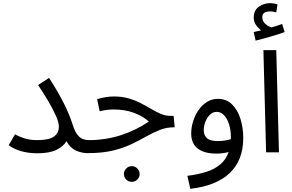

<svg xmlns="http://www.w3.org/2000/svg" viewBox="-20 -960 1843 1210"><path d="M215 -77Q289 -77 320 -99.5Q351 -122 351 -162Q351 -188 333 -229Q315 -270 285.5 -320.5Q256 -371 220 -424L289 -469Q347 -380 383.5 -306.5Q420 -233 438 -174Q452 -130 469.5 -109Q487 -88 506 -82.5Q525 -77 541 -77Q562 -77 572 -65.5Q582 -54 582 -38Q582 -22 568 -8.5Q554 5 532 5Q493 5 457 -12Q421 -29 399 -70Q379 -37 335.5 -15.5Q292 6 215 6Q160 6 113 -7.5Q66 -21 35 -45L75 -114Q95 -101 131 -89Q167 -77 215 -77Z M811 186Q790 186 775.5 171.5Q761 157 761 137Q761 117 775.5 102Q790 87 811 87Q831 87 845.5 102Q860 117 860 137Q860 157 845.5 171.5Q831 186 811 186Z M532 5 541 -77Q645 -77 741.5 -108Q838 -139 918 -194Q879 -229 822.5 -249.5Q766 -270 698 -270Q673 -270 654 -267.5Q635 -265 608 -259L592 -335Q648 -352 698 -352Q750 -352 792 -339.5Q834 -327 868.5 -309Q903 -291 933.5 -273Q964 -255 993 -242.5Q1022 -230 1053 -230H1074L1081 -158Q1030 -158 988 -141.5Q946 -125 903.5 -101Q861 -77 810.5 -52.5Q760 -28 693 -11.5Q626 5 532 5Z M1179 230 1161 148Q1225 140 1277 124Q1329 108 1366 78Q1403 48 1421 -2Q1403 3 1383 5.5Q1363 8 1344 8Q1268 8 1226.5 -23.5Q1185 -55 1185 -119Q1185 -157 1197 -195.5Q1209 -234 1231 -266Q1253 -298 1284 -317.5Q1315 -337 1353 -337Q1407 -337 1442.5 -302Q1478 -267 1495.5 -210.5Q1513 -154 1513 -91Q1513 49 1428.5 130Q1344 211 1179 230ZM1264 -139Q1264 -108 1284 -89.5Q1304 -71 1353 -71Q1396 -71 1435 -83Q1435 -89 1435 -97Q1435 -139 1424 -175Q1413 -211 1393 -233Q1373 -255 1345 -255Q1322 -255 1303.5 -237.5Q1285 -220 1274.5 -193Q1264 -166 1264 -139Z M1591 -704 1579 -758Q1594 -761 1605 -764Q1616 -767 1626 -769Q1607 -782 1593 -803Q1579 -824 1579 -849Q1579 -894 1610.5 -917Q1642 -940 1682 -940Q1705 -940 1729 -932L1721 -882Q1711 -884 1702 -886Q1693 -888 1682 -888Q1633 -888 1633 -852Q1633 -826 1652.5 -809Q1672 -792 1691 -787Q1729 -798 1758 -809L1774 -758Q1750 -749 1717.5 -739Q1685 -729 1652 -720Q1619 -711 1591 -704Z M1657 0 1640 -644H1721L1738 0Z"/></svg>

Font: Noto Sans Living
Style: Regular
Weight: 400
Designer: Monotype Design Team
Foundry: Monotype Imaging Inc.
Version: Version 2.013; ttfautohint (v1.8.4.7-5d5b)